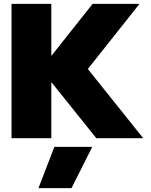

<svg xmlns="http://www.w3.org/2000/svg" viewBox="-20 -719 785 999"><path d="M40 -699H247V-428L462 -699H706L437 -360L725 0H481L247 -292V0H40ZM263 45H460L352 260H180Z"/></svg>

Font: Prompt ExtraBold
Style: Regular
Weight: 800
Designer: Katatrad Team
Foundry: CadsonDemak
Version: Version 1.001